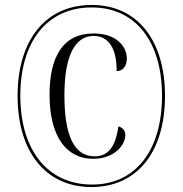

<svg xmlns="http://www.w3.org/2000/svg" viewBox="-20 -745 738 775"><path d="M349 10C534 10 646 -132 646 -358C646 -583 534 -725 350 -725C164 -725 51 -583 51 -358C51 -133 164 10 349 10ZM352 0C173 0 62 -138 62 -359C62 -578 171 -715 350 -715C527 -715 634 -578 634 -358C634 -138 527 0 352 0ZM356 -104C442 -104 486 -160 486 -200C486 -218 475 -230 458 -235C446 -151 416 -114 362 -114C277 -114 240 -202 240 -360C240 -519 282 -600 358 -600C420 -600 451 -548 451 -458C475 -458 492 -477 492 -509C492 -557 450 -610 358 -610C235 -610 180 -517 180 -363C180 -192 249 -104 356 -104Z"/></svg>

Font: Noto Serif Display Condensed Extra
Style: Regular
Weight: 800
Width: 3
Designer: Monotype Design Team
Foundry: Monotype Imaging Inc.
Version: Version 1.900